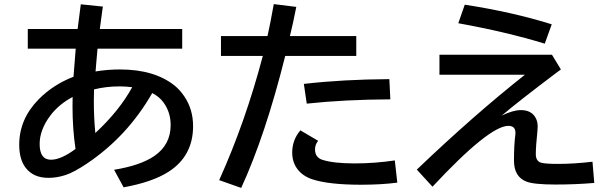

<svg xmlns="http://www.w3.org/2000/svg" viewBox="-20 -858 2980 941"><path d="M116.2 -715.8H360.4Q370.6 -800.3 376 -836.9L484.4 -825.7L482.9 -817.9L479.5 -792.5L475.1 -759.8L470.7 -727.1L469.2 -715.8H873V-619.6H458Q456.5 -603 451.7 -548.8L449.2 -517.6L448.2 -507.8Q506.8 -517.6 567.9 -517.6Q736.8 -517.6 835.9 -438.5Q861.8 -417.5 883.3 -385.7Q926.3 -322.3 926.3 -239.7Q926.3 -92.8 805.2 -15.6Q726.1 34.7 585.9 60.1L539.1 -25.9Q667.5 -46.9 735.4 -92.8Q816.4 -147.9 816.4 -245.1Q816.4 -308.1 781.2 -356Q760.7 -384.3 726.1 -401.9Q604.5 -189.9 407.2 -57.1Q343.8 -14.2 300.8 0Q258.3 13.7 217.8 13.7Q143.1 13.7 105.5 -36.1Q74.2 -77.1 74.2 -148.4Q74.2 -274.9 169.9 -371.6Q240.7 -443.4 340.3 -481.9L341.3 -495.1Q347.2 -579.1 351.1 -619.6H116.2ZM335.9 -382.8Q267.6 -346.2 226.6 -291.5Q174.3 -221.7 174.3 -152.3Q174.3 -75.2 230 -75.2Q278.8 -75.2 350.1 -127.9Q335.4 -226.1 335.4 -335.9Q335.4 -351.1 335.9 -382.8ZM440.9 -419.9Q439.9 -388.2 439.9 -362.3Q439.9 -279.3 447.3 -206.1Q565.4 -315.9 627.9 -430.7Q596.7 -434.6 565.4 -434.6Q500.5 -434.6 440.9 -419.9Z M1063 -681.2H1291Q1304.7 -741.7 1321.8 -837.9L1432.1 -824.2Q1417.5 -748.5 1400.9 -681.2H1726.1V-584H1377.9Q1280.3 -193.8 1162.1 63L1054.2 24.9Q1182.6 -259.8 1268.1 -584H1063ZM1927.2 37.1Q1848.1 47.4 1749.5 47.4Q1589.8 47.4 1508.3 20Q1477.1 9.3 1455.1 -10.3Q1412.1 -49.3 1412.1 -109.9Q1412.1 -171.9 1452.1 -219.2L1539.1 -168Q1523.9 -148.9 1523.9 -126Q1523.9 -86.4 1560.1 -74.7Q1615.2 -57.1 1717.3 -57.1Q1816.4 -57.1 1915 -71.8ZM1469.2 -446.8Q1660.6 -468.8 1888.2 -470.2L1893.1 -371.1Q1669.9 -370.1 1483.4 -350.1Z M2133.8 -589.8H2685.1L2729 -517.6L2709 -502.9Q2518.6 -359.4 2439 -291.5Q2494.6 -318.4 2532.7 -318.4Q2582 -318.4 2603 -284.2Q2615.2 -265.1 2615.2 -238.3Q2615.2 -230 2613.8 -214.4Q2606 -139.2 2606 -103Q2606 -66.9 2633.8 -60.1Q2655.8 -54.7 2715.3 -54.7Q2793 -54.7 2883.8 -65.4L2892.6 38.6Q2800.8 46.4 2702.6 46.4Q2597.2 46.4 2560.5 32.2Q2499 8.8 2499 -71.3Q2499 -148.4 2505.9 -198.7Q2506.3 -202.6 2506.3 -207Q2506.3 -241.2 2471.7 -241.2Q2377.9 -241.2 2099.6 57.1L2022.9 -26.9Q2304.7 -295.9 2552.7 -491.7H2133.8ZM2649.9 -644Q2461.4 -701.7 2226.1 -744.1L2257.8 -835Q2490.7 -799.3 2684.1 -738.8Z"/></svg>

Font: BIZ UDPGothic
Style: Bold
Weight: 700
Designer: TypeBank Co., Ltd.
Foundry: Morisawa Inc.
Version: Version 1.051